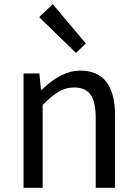

<svg xmlns="http://www.w3.org/2000/svg" viewBox="-20 -892 650 912"><path d="M91.8 0V-543H167L174.8 -464.8H177.7Q271.5 -556.6 360.4 -556.6Q526.4 -556.6 526.4 -343.8V0H434.6V-332Q434.6 -408.2 410.2 -442.4Q385.7 -476.6 332 -476.6Q293 -476.6 259.8 -457Q226.6 -437.5 182.6 -393.6V0ZM340.8 -640.6 166 -810.5 230.5 -872.1 387.7 -685.5Z"/></svg>

Font: GenYoGothic TW TTF Regular
Style: Regular
Weight: 400
Version: Version 1.300